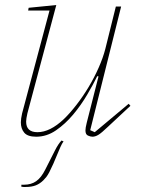

<svg xmlns="http://www.w3.org/2000/svg" viewBox="-20 -532 567 764"><path d="M124 12Q90 12 76.5 -4Q63 -20 63 -45Q63 -59 68 -81L177 -490H92L94 -501L204 -512L89 -81Q84 -59 84 -48Q84 -6 129 -6Q179 -6 234 -58Q258 -81 284 -114.5Q310 -148 332.5 -185.5Q355 -223 372.5 -262.5Q390 -302 399 -337L441 -506H462L339 -14L357 -6L492 -119L499 -111L410 -28Q384 -3 371.5 4.5Q359 12 348 12Q340 12 330 7.5Q320 3 320 -13Q320 -23 325 -43L372 -228L367 -229Q351 -196 326.5 -154.5Q302 -113 271 -76Q240 -39 203 -13.5Q166 12 124 12ZM76 203Q104 203 124 189Q144 175 160 143L198 68Q212 40 225 27L233 31Q230 34 225.5 42.5Q221 51 214 68Q201 100 192 120Q183 140 176.5 152.5Q170 165 164.5 172Q159 179 153 185Q139 199 122.5 205.5Q106 212 82 212Q78 212 74 212Q70 212 65 211V203Z"/></svg>

Font: IBM Plex Serif Thin
Style: Italic
Weight: 100
Italic angle: -14°
Designer: Mike Abbink, Paul van der Laan, Pieter van Rosmalen
Foundry: Bold Monday
Version: Version 3.001